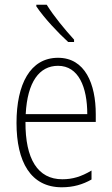

<svg xmlns="http://www.w3.org/2000/svg" viewBox="-20 -784 475 814"><path d="M178 -764H134V-757C166 -709 226 -645 269 -606H294V-616C255 -659 209 -714 178 -764ZM226 -539C108 -539 50 -427 50 -263C50 -98 110 10 242 10C291 10 331 -2 368 -23V-61C324 -35 288 -24 244 -24C140 -24 87 -110 88 -267H386V-300C386 -428 341 -539 226 -539ZM226 -505C313 -505 350 -415 350 -300H89C96 -437 147 -505 226 -505Z"/></svg>

Font: Noto Sans Tamil Condensed ExtraLight
Style: Regular
Weight: 200
Width: 3
Designer: Jelle Bosma - Monotype Design Team
Foundry: Monotype Imaging Inc.
Version: Version 2.004